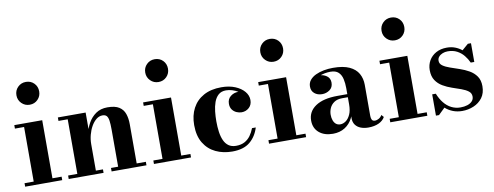

<svg xmlns="http://www.w3.org/2000/svg" viewBox="-63 -1080 3638 1413"><g transform="rotate(-10 1756.0 -374.0)"><path d="M169.5 -588Q134 -588 109.2 -612.8Q84.5 -637.5 84.5 -673Q84.5 -709.5 109.2 -734Q134 -758.5 169.5 -758.5Q206 -758.5 230.2 -734Q254.5 -709.5 254.5 -673Q254.5 -637.5 230.2 -612.8Q206 -588 169.5 -588ZM239.5 -460V-26H308V0H31V-26H99.5V-434H31V-460Z M564 -460V-26H617V0H356.5V-26H425.5V-434H356.5V-460ZM869 -319.5V-26H937.5V0H677V-26H730.5V-303Q730.5 -345 726.8 -370.2Q723 -395.5 712.8 -406.8Q702.5 -418 682 -418Q657 -418 635.5 -400.8Q614 -383.5 598 -355.2Q582 -327 573 -292.8Q564 -258.5 564 -223.5L544 -223Q544 -258 553.5 -300.5Q563 -343 584.2 -381.5Q605.5 -420 641 -445Q676.5 -470 728 -470Q785 -470 815.2 -450.5Q845.5 -431 857.2 -397Q869 -363 869 -319.5Z M1132 -588Q1096.5 -588 1071.8 -612.8Q1047 -637.5 1047 -673Q1047 -709.5 1071.8 -734Q1096.5 -758.5 1132 -758.5Q1168.5 -758.5 1192.8 -734Q1217 -709.5 1217 -673Q1217 -637.5 1192.8 -612.8Q1168.5 -588 1132 -588ZM1202 -460V-26H1270.5V0H993.5V-26H1062V-434H993.5V-460Z M1578 10Q1510 10 1454.8 -16.2Q1399.5 -42.5 1367 -95.8Q1334.5 -149 1334.5 -230Q1334.5 -301.5 1363 -355.5Q1391.5 -409.5 1446.2 -439.8Q1501 -470 1579 -470Q1637.5 -470 1681.5 -451.8Q1725.5 -433.5 1750 -404.2Q1774.5 -375 1774.5 -340.5Q1774.5 -304.5 1751.2 -283.5Q1728 -262.5 1695.5 -262.5Q1677 -262.5 1658 -270.8Q1639 -279 1626.2 -296.2Q1613.5 -313.5 1613.5 -339.5Q1613.5 -375.5 1638.5 -395.2Q1663.5 -415 1695.5 -415Q1726.5 -415 1750 -395.8Q1773.5 -376.5 1773.5 -340.5H1747.5Q1747.5 -363 1734.5 -381.5Q1721.5 -400 1700.5 -413.5Q1679.5 -427 1655.5 -434.2Q1631.5 -441.5 1609 -441.5Q1573.5 -441.5 1552 -422Q1530.5 -402.5 1519.2 -371Q1508 -339.5 1504 -302.5Q1500 -265.5 1500 -230Q1500 -187 1505.2 -150Q1510.5 -113 1523 -85.2Q1535.5 -57.5 1557.5 -42Q1579.5 -26.5 1612.5 -26.5Q1650.5 -26.5 1676.8 -40.8Q1703 -55 1720.8 -79.5Q1738.5 -104 1750 -134.5H1778Q1758.5 -69.5 1710.8 -29.8Q1663 10 1578 10Z M1992 -588Q1956.5 -588 1931.8 -612.8Q1907 -637.5 1907 -673Q1907 -709.5 1931.8 -734Q1956.5 -758.5 1992 -758.5Q2028.5 -758.5 2052.8 -734Q2077 -709.5 2077 -673Q2077 -637.5 2052.8 -612.8Q2028.5 -588 1992 -588ZM2062 -460V-26H2130.5V0H1853.5V-26H1922V-434H1853.5V-460Z M2595 10Q2563 10 2538 0.2Q2513 -9.5 2498.5 -29.2Q2484 -49 2484 -79.5V-304.5Q2484 -340.5 2477 -372.2Q2470 -404 2449.8 -423.5Q2429.5 -443 2389.5 -443Q2369.5 -443 2346.5 -438.8Q2323.5 -434.5 2303 -424.8Q2282.5 -415 2269.2 -399.5Q2256 -384 2256 -361H2224Q2224 -392.5 2247.5 -411.8Q2271 -431 2302.5 -431Q2335 -431 2359.8 -413.5Q2384.5 -396 2384.5 -363Q2384.5 -327.5 2359.2 -309.2Q2334 -291 2302.5 -291Q2268 -291 2245.5 -309.8Q2223 -328.5 2223 -361Q2223 -389 2239.5 -409.2Q2256 -429.5 2283.5 -442.5Q2311 -455.5 2344.8 -461.8Q2378.5 -468 2412.5 -468Q2489 -468 2535 -446.8Q2581 -425.5 2601.8 -388.5Q2622.5 -351.5 2622.5 -304.5V-71.5Q2622.5 -54.5 2628.5 -43Q2634.5 -31.5 2653 -31.5Q2664 -31.5 2679.5 -39.8Q2695 -48 2704 -64.5L2719.5 -47Q2705.5 -20.5 2672.8 -5.2Q2640 10 2595 10ZM2330.5 10Q2265.5 10 2226.8 -23.2Q2188 -56.5 2188 -113.5Q2188 -180.5 2246.2 -219.8Q2304.5 -259 2411 -259H2530.5V-236H2442.5Q2404.5 -236 2381.2 -220Q2358 -204 2347.5 -180Q2337 -156 2337 -131Q2337 -107 2343.8 -88.5Q2350.5 -70 2363.5 -59.5Q2376.5 -49 2396 -49Q2416.5 -49 2436.8 -63.2Q2457 -77.5 2470.5 -107Q2484 -136.5 2484 -182.5H2500.5Q2500.5 -124.5 2479.2 -81.2Q2458 -38 2419.8 -14Q2381.5 10 2330.5 10Z M2898 -588Q2862.5 -588 2837.8 -612.8Q2813 -637.5 2813 -673Q2813 -709.5 2837.8 -734Q2862.5 -758.5 2898 -758.5Q2934.5 -758.5 2958.8 -734Q2983 -709.5 2983 -673Q2983 -637.5 2958.8 -612.8Q2934.5 -588 2898 -588ZM2968 -460V-26H3036.5V0H2759.5V-26H2828V-434H2759.5V-460Z M3099 10V-149H3126Q3142 -108.5 3165.8 -79Q3189.5 -49.5 3220.5 -33.8Q3251.5 -18 3288.5 -18Q3316.5 -18 3339.2 -25.2Q3362 -32.5 3375.5 -46.8Q3389 -61 3389 -82Q3389 -107 3369 -122.2Q3349 -137.5 3317.5 -148.8Q3286 -160 3250.5 -172Q3215 -184 3183.5 -202.5Q3152 -221 3132 -250.8Q3112 -280.5 3112 -327.5Q3112 -367 3130.5 -399Q3149 -431 3183.2 -450Q3217.5 -469 3264.5 -469Q3298 -469 3325.8 -458.2Q3353.5 -447.5 3375.5 -429.5L3422 -470H3445.5V-330H3419Q3406 -359 3385.5 -384.2Q3365 -409.5 3335.5 -425.2Q3306 -441 3265.5 -441Q3245.5 -441 3227.8 -434Q3210 -427 3199 -414.2Q3188 -401.5 3188 -384Q3188 -361 3208.8 -346.5Q3229.5 -332 3262 -320.8Q3294.5 -309.5 3331 -297.2Q3367.5 -285 3400 -266.5Q3432.5 -248 3453 -218.8Q3473.5 -189.5 3473.5 -144.5Q3473.5 -92.5 3448 -58.2Q3422.5 -24 3382 -7Q3341.5 10 3296.5 10Q3259.5 10 3227.8 -2.2Q3196 -14.5 3170.5 -37L3122 10Z"/></g></svg>

Font: Bodoni Moda 9pt
Style: Bold
Weight: 700
Designer: Owen Earl
Foundry: indestructible type
Version: Version 2.005